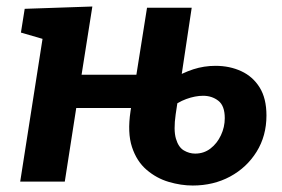

<svg xmlns="http://www.w3.org/2000/svg" viewBox="-20 -558 868 590"><path d="M572.2 12.1Q536.2 12.1 498.6 1Q461 -10.1 430.6 -36.1Q400.1 -62.1 385.6 -106.1Q371.1 -150 381.1 -216.3L390.4 -277.5L418.9 -226.1H177L221.1 -269.9L179.1 0H42.1L115.7 -470.6L124.1 -434.7L44.3 -457.9L55.9 -530.9L263.8 -538L224.5 -289.3L195 -328.3H437.6L392.1 -284.1L431.8 -534.3H569.1L519.8 -206.4Q512.9 -158.2 520.6 -131.9Q528.3 -105.6 544.9 -95.8Q561.5 -86 579.7 -86Q606.6 -86 626.9 -101.7Q647.2 -117.3 658.9 -142.4Q670.7 -167.4 670.7 -194.9Q670.7 -233.1 650.9 -248.4Q631.2 -263.7 604.3 -263.7Q580 -263.7 552.4 -253.7Q524.7 -243.6 501.8 -223.6L503.5 -312.1Q541.3 -334.5 574.1 -345.1Q607 -355.7 642.2 -355.7Q686 -355.7 721.5 -339.2Q757 -322.8 777.9 -289.2Q798.8 -255.6 798.8 -203.1Q798.8 -140.5 768.5 -91.7Q738.2 -43 687 -15.4Q635.8 12.1 572.2 12.1Z"/></svg>

Font: Bitter Thin
Style: Italic
Weight: 100
Italic angle: -9°
Designer: Sol Matas, and Bitter project Authors
Foundry: Sol Matas
Version: Version 2.002